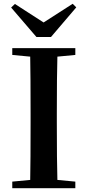

<svg xmlns="http://www.w3.org/2000/svg" viewBox="-20 -997 463 1017"><path d="M45 0V-35L140 -44Q142 -143 142 -346V-395Q142 -596 140 -697L45 -706V-742H379V-706L284 -697Q281 -597 281 -395V-346Q281 -144 284 -44L379 -35V0ZM173 -801 39 -957 59 -976 211 -878 365 -977 384 -958 250 -801Z"/></svg>

Font: GenRyuMin TW B
Style: Regular
Weight: 700
Version: Version 1.501;PS 1;hotconv 16.6.51;makeotf.lib2.5.65220